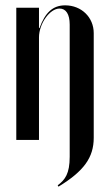

<svg xmlns="http://www.w3.org/2000/svg" viewBox="-20 -524 412 719"><path d="M224 -504C178 -504 149 -477 128 -419H126V-495H41V0H126V-384C126 -435 166 -492 203 -492C227 -492 241 -471 241 -432V63C241 126 224 149 196 170L199 175C294 117 331 66 331 -8V-400C331 -459 285 -504 224 -504Z"/></svg>

Font: Moniqa SemBd Display
Style: Regular
Weight: 600
Designer: Rajesh Rajput
Foundry: Rajesh Rajput
Version: Version 1.000